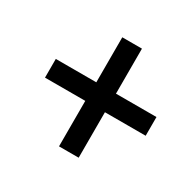

<svg xmlns="http://www.w3.org/2000/svg" viewBox="-109 -680 715 702"><g transform="rotate(30 248.0 -329.5)"><path d="M218 -99H301V-291H473V-370H302V-560H219V-370H48V-291H218Z"/></g></svg>

Font: Source Sans Pro Semibold
Style: Italic
Weight: 600
Italic angle: -11°
Designer: Paul D. Hunt
Foundry: Adobe Systems Incorporated
Version: Version 3.006;hotconv 1.0.111;makeotfexe 2.5.65597